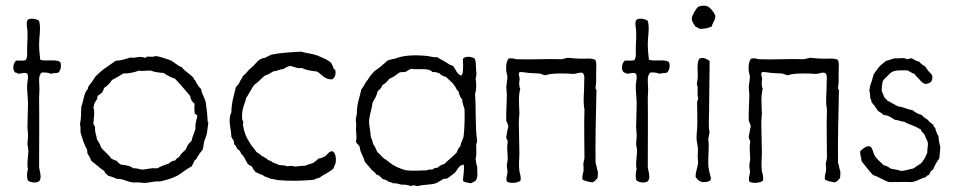

<svg xmlns="http://www.w3.org/2000/svg" viewBox="-20 -628 3273 658"><path d="M180 -379C188 -387 192 -403 186 -416C169 -426 140 -417 118 -423C116 -440 114 -458 114 -477C114 -504 121 -532 114 -556C108 -563 86 -567 76 -561C68 -552 73 -536 74 -524C75 -506 74 -487 73 -468C72 -451 76 -434 68 -422C57 -418 46 -422 35 -420C25 -412 21 -388 33 -379C36 -378 38 -380 40 -376C49 -373 62 -382 73 -376C79 -367 74 -349 73 -338C72 -316 76 -294 76 -272C76 -245 74 -218 74 -192C75 -182 76 -172 76 -162C76 -153 74 -143 74 -133C75 -126 77 -120 77 -113C78 -107 76 -100 76 -94C75 -78 72 -63 76 -48C72 -39 71 -18 76 -9C86 -1 115 2 118 -14C122 -27 115 -43 114 -56C114 -136 115 -219 114 -294C114 -306 116 -318 115 -329C115 -346 110 -366 122 -379C132 -381 146 -379 155 -375C161 -378 172 -377 180 -379Z M692 -209C691 -231 689 -251 686 -271C684 -291 672 -303 669 -323C660 -331 654 -342 648 -354C644 -354 645 -358 644 -360C632 -375 613 -383 603 -398C587 -403 578 -415 563 -422C547 -427 532 -433 514 -436C506 -433 498 -433 487 -434C481 -435 482 -429 475 -430C460 -438 443 -427 428 -431C411 -427 398 -420 377 -420L341 -395C328 -387 319 -376 308 -367C302 -358 296 -348 290 -341C286 -336 281 -331 281 -323C267 -310 267 -283 259 -264C257 -245 259 -221 254 -204C256 -196 256 -185 256 -174C262 -154 268 -133 278 -116C280 -112 278 -104 281 -100C285 -93 290 -87 292 -78C301 -69 313 -62 322 -53C327 -49 332 -45 338 -42C338 -33 347 -32 350 -26C361 -23 371 -20 380 -15C399 -17 415 -5 434 -3C441 -2 449 -3 456 -3C463 -2 470 -1 476 -1C494 -2 510 -8 528 -6C550 -11 571 -17 588 -26C605 -36 619 -49 637 -58L645 -74C646 -81 654 -80 655 -88C661 -98 668 -107 675 -116L680 -144C683 -153 687 -161 689 -171L694 -207C694 -208 694 -209 692 -209ZM647 -241C647 -236 653 -237 655 -233C656 -233 656 -232 656 -231C654 -216 648 -205 650 -187C646 -172 639 -160 636 -144C627 -138 621 -128 617 -116C608 -108 599 -100 593 -89C587 -87 584 -83 580 -78C571 -77 564 -73 558 -67C544 -63 531 -58 519 -51C500 -53 487 -49 472 -47C458 -46 451 -53 437 -51C427 -60 411 -62 394 -64C389 -67 384 -71 380 -77C372 -78 368 -82 361 -85C352 -99 337 -109 327 -122C323 -133 318 -142 312 -151C311 -165 304 -174 306 -192C305 -198 300 -199 300 -206C301 -223 306 -244 300 -260C302 -264 302 -268 303 -272C306 -281 315 -286 314 -299C320 -303 326 -307 331 -312C332 -317 336 -320 336 -326C347 -333 357 -343 364 -354C378 -361 390 -368 402 -376C423 -376 440 -380 456 -386C469 -383 481 -387 497 -386C509 -381 525 -379 541 -378C549 -371 574 -359 579 -359C598 -340 614 -319 632 -299C633 -286 639 -279 647 -272C645 -260 647 -254 647 -241Z M1118 -356C1128 -362 1132 -373 1129 -388C1129 -389 1125 -390 1124 -392L1121 -400C1118 -406 1116 -412 1113 -414C1101 -425 1083 -431 1067 -438C1050 -444 1029 -446 1011 -451C976 -449 941 -447 911 -441C903 -438 896 -434 889 -430C863 -428 857 -407 840 -395C830 -387 823 -375 812 -367C810 -359 804 -354 801 -347C799 -338 791 -335 788 -328C782 -301 773 -276 773 -243C760 -217 772 -189 773 -159C776 -151 784 -147 782 -134C788 -131 790 -124 793 -118C799 -114 804 -110 806 -102C816 -93 821 -80 828 -68C832 -63 838 -60 844 -57C846 -49 852 -44 856 -38C865 -35 872 -30 881 -28C886 -21 899 -21 905 -16C915 -15 922 -13 930 -11C972 -7 1015 -8 1056 -12C1061 -16 1068 -17 1075 -19C1090 -31 1111 -38 1124 -52C1123 -57 1129 -62 1130 -69C1133 -85 1130 -106 1118 -110C1104 -108 1101 -94 1089 -90C1084 -88 1080 -85 1072 -85C1066 -79 1059 -73 1052 -69C1043 -66 1034 -64 1026 -60C1014 -60 1003 -59 993 -57C985 -59 974 -61 965 -58C957 -62 945 -61 935 -63C929 -67 921 -68 914 -72C910 -77 902 -78 897 -80L896 -83C892 -85 886 -88 885 -90C882 -92 878 -91 877 -94C871 -99 866 -103 859 -107C852 -119 841 -128 834 -142C825 -156 816 -175 814 -195C813 -198 812 -199 812 -202C812 -202 814 -205 814 -208L810 -220C808 -238 811 -251 815 -265C818 -274 822 -282 823 -291C833 -306 841 -323 851 -337C865 -346 875 -359 888 -369C900 -372 908 -379 918 -384C931 -384 937 -391 951 -391C957 -396 965 -400 974 -402C989 -400 998 -392 1014 -395C1028 -388 1046 -385 1066 -383C1083 -374 1091 -355 1118 -356Z M1567 -8C1574 -2 1585 -2 1594 0C1601 -4 1610 -6 1613 -14C1619 -26 1614 -44 1616 -55C1612 -62 1612 -74 1610 -83C1614 -98 1612 -112 1612 -129C1611 -137 1616 -139 1615 -146C1608 -199 1612 -251 1608 -306C1613 -321 1613 -344 1610 -359C1612 -363 1612 -370 1613 -375C1610 -391 1613 -414 1607 -427C1598 -434 1575 -437 1567 -427C1565 -420 1568 -410 1567 -400C1567 -389 1567 -374 1561 -369C1546 -373 1542 -390 1533 -402C1522 -405 1514 -411 1506 -416C1498 -422 1487 -425 1479 -432C1466 -431 1456 -434 1446 -436C1408 -440 1364 -440 1334 -427C1325 -426 1317 -423 1309 -421C1294 -408 1280 -395 1263 -384C1255 -375 1246 -366 1240 -354C1231 -345 1227 -331 1218 -321C1213 -294 1202 -271 1203 -238C1201 -232 1201 -224 1199 -217C1202 -207 1200 -195 1200 -183C1201 -169 1203 -156 1200 -143C1202 -134 1211 -132 1213 -123C1215 -103 1226 -92 1230 -74C1236 -66 1243 -59 1249 -52C1254 -43 1265 -39 1270 -30C1273 -27 1281 -28 1282 -23C1286 -21 1288 -17 1292 -14C1300 -14 1303 -9 1309 -8C1312 -2 1323 -5 1326 0C1339 -1 1347 3 1356 5C1369 4 1379 6 1388 10C1396 5 1403 8 1411 10C1430 4 1456 6 1474 0C1483 -4 1490 -9 1498 -14C1503 -16 1509 -15 1514 -17C1523 -23 1530 -30 1539 -36C1548 -46 1552 -62 1569 -64C1573 -48 1566 -22 1567 -8ZM1572 -254C1573 -219 1572 -193 1569 -162C1567 -149 1559 -141 1558 -127C1552 -122 1548 -114 1545 -105C1532 -91 1516 -80 1503 -66C1493 -64 1486 -59 1479 -53C1471 -53 1466 -51 1462 -47C1453 -48 1447 -46 1440 -44C1414 -44 1392 -41 1369 -45C1348 -51 1330 -59 1315 -71L1304 -80C1302 -82 1300 -82 1298 -83C1290 -89 1282 -100 1273 -107C1269 -117 1265 -126 1259 -134C1257 -143 1255 -151 1251 -157C1250 -172 1248 -183 1246 -197C1241 -223 1254 -250 1257 -277C1264 -289 1271 -299 1274 -315C1280 -321 1288 -326 1290 -336C1300 -341 1307 -349 1314 -358C1328 -363 1338 -372 1350 -380C1355 -380 1360 -382 1367 -381C1376 -383 1380 -390 1389 -392C1413 -388 1450 -397 1462 -381C1471 -382 1476 -380 1482 -378C1489 -377 1489 -371 1495 -370C1498 -367 1504 -366 1509 -364L1534 -340C1535 -334 1542 -333 1542 -326C1545 -321 1549 -318 1552 -313C1554 -303 1558 -293 1564 -287C1565 -273 1569 -264 1572 -254Z M2009 -3C2018 -5 2022 -12 2028 -18C2029 -25 2029 -32 2029 -40C2025 -49 2025 -61 2021 -70C2020 -149 2022 -231 2024 -313C2026 -321 2020 -321 2021 -329C2024 -343 2023 -360 2023 -378C2023 -395 2026 -413 2020 -423C2006 -430 1987 -426 1969 -427C1954 -427 1938 -429 1925 -430L1905 -425C1856 -427 1802 -423 1750 -425C1741 -427 1733 -430 1723 -427C1714 -416 1714 -399 1715 -384C1716 -377 1718 -372 1719 -367C1719 -354 1716 -342 1715 -329C1715 -321 1717 -313 1717 -305C1717 -276 1714 -245 1715 -215C1717 -208 1721 -203 1722 -195C1719 -183 1717 -171 1715 -159C1715 -150 1721 -148 1720 -140C1716 -121 1720 -102 1720 -85C1720 -76 1717 -68 1717 -59C1717 -51 1720 -44 1719 -36C1718 -26 1713 -16 1717 -6C1728 2 1755 -1 1764 -9C1766 -23 1762 -31 1760 -42C1757 -63 1760 -84 1760 -105C1760 -140 1758 -175 1758 -209C1758 -220 1760 -230 1760 -241C1759 -270 1756 -298 1763 -324C1758 -332 1759 -347 1761 -357C1761 -365 1754 -375 1761 -381C1770 -382 1781 -379 1793 -378L1829 -376C1836 -375 1841 -371 1849 -370C1870 -379 1931 -376 1939 -375C1956 -373 1963 -382 1977 -378C1984 -371 1983 -360 1982 -348C1983 -314 1977 -283 1983 -253C1981 -195 1983 -139 1983 -86L1979 -67C1980 -61 1980 -52 1980 -44C1979 -34 1973 -22 1977 -12C1986 -7 1998 -5 2009 -3ZM1939 -362C1940 -361 1939 -359 1941 -359C1940 -360 1941 -362 1939 -362Z M2266 -379C2274 -387 2278 -403 2272 -416C2255 -426 2226 -417 2204 -423C2202 -440 2200 -458 2200 -477C2200 -504 2207 -532 2200 -556C2194 -563 2172 -567 2162 -561C2154 -552 2159 -536 2160 -524C2161 -506 2160 -487 2159 -468C2158 -451 2162 -434 2154 -422C2143 -418 2132 -422 2121 -420C2111 -412 2107 -388 2119 -379C2122 -378 2124 -380 2126 -376C2135 -373 2148 -382 2159 -376C2165 -367 2160 -349 2159 -338C2158 -316 2162 -294 2162 -272C2162 -245 2160 -218 2160 -192C2161 -182 2162 -172 2162 -162C2162 -153 2160 -143 2160 -133C2161 -126 2163 -120 2163 -113C2164 -107 2162 -100 2162 -94C2161 -78 2158 -63 2162 -48C2158 -39 2157 -18 2162 -9C2172 -1 2201 2 2204 -14C2208 -27 2201 -43 2200 -56C2200 -136 2201 -219 2200 -294C2200 -306 2202 -318 2201 -329C2201 -346 2196 -366 2208 -379C2218 -381 2232 -379 2241 -375C2247 -378 2258 -377 2266 -379Z M2364 -22C2369 -13 2376 -6 2388 -4C2401 -4 2419 -5 2416 -19C2414 -28 2410 -41 2408 -55C2405 -86 2412 -125 2407 -153C2410 -158 2409 -167 2412 -173C2407 -197 2410 -220 2410 -244L2412 -419C2403 -425 2390 -434 2377 -427C2366 -413 2373 -381 2371 -358L2368 -340C2375 -325 2367 -305 2373 -290C2371 -286 2370 -282 2369 -277C2369 -247 2371 -213 2369 -186C2368 -174 2367 -164 2367 -153C2368 -140 2372 -127 2372 -115C2372 -108 2371 -100 2371 -93C2371 -85 2373 -77 2372 -69C2371 -53 2363 -38 2364 -22ZM2419 -537C2422 -551 2436 -565 2430 -578C2424 -589 2414 -603 2403 -607C2395 -610 2380 -608 2373 -605C2367 -600 2363 -592 2359 -586C2356 -578 2350 -573 2351 -561C2353 -550 2359 -544 2364 -536C2371 -535 2373 -530 2380 -529C2395 -529 2407 -532 2419 -537Z M2840 -3C2849 -5 2853 -12 2859 -18C2860 -25 2860 -32 2860 -40C2856 -49 2856 -61 2852 -70C2851 -149 2853 -231 2855 -313C2857 -321 2851 -321 2852 -329C2855 -343 2854 -360 2854 -378C2854 -395 2857 -413 2851 -423C2837 -430 2818 -426 2800 -427C2785 -427 2769 -429 2756 -430L2736 -425C2687 -427 2633 -423 2581 -425C2572 -427 2564 -430 2554 -427C2545 -416 2545 -399 2546 -384C2547 -377 2549 -372 2550 -367C2550 -354 2547 -342 2546 -329C2546 -321 2548 -313 2548 -305C2548 -276 2545 -245 2546 -215C2548 -208 2552 -203 2553 -195C2550 -183 2548 -171 2546 -159C2546 -150 2552 -148 2551 -140C2547 -121 2551 -102 2551 -85C2551 -76 2548 -68 2548 -59C2548 -51 2551 -44 2550 -36C2549 -26 2544 -16 2548 -6C2559 2 2586 -1 2595 -9C2597 -23 2593 -31 2591 -42C2588 -63 2591 -84 2591 -105C2591 -140 2589 -175 2589 -209C2589 -220 2591 -230 2591 -241C2590 -270 2587 -298 2594 -324C2589 -332 2590 -347 2592 -357C2592 -365 2585 -375 2592 -381C2601 -382 2612 -379 2624 -378L2660 -376C2667 -375 2672 -371 2680 -370C2701 -379 2762 -376 2770 -375C2787 -373 2794 -382 2808 -378C2815 -371 2814 -360 2813 -348C2814 -314 2808 -283 2814 -253C2812 -195 2814 -139 2814 -86L2810 -67C2811 -61 2811 -52 2811 -44C2810 -34 2804 -22 2808 -12C2817 -7 2829 -5 2840 -3ZM2770 -362C2771 -361 2770 -359 2772 -359C2771 -360 2772 -362 2770 -362Z M2928 -110C2927 -96 2932 -88 2933 -75C2946 -60 2958 -42 2972 -28C2992 -22 3007 -10 3027 -4C3052 -4 3081 -5 3106 -4C3124 -8 3137 -17 3153 -21C3155 -25 3158 -27 3163 -28C3165 -32 3168 -35 3169 -40C3172 -44 3177 -45 3179 -50C3184 -63 3191 -74 3199 -85C3200 -99 3202 -108 3202 -121C3205 -121 3202 -123 3202 -126C3199 -137 3197 -148 3196 -162C3191 -170 3187 -179 3185 -190C3181 -192 3179 -195 3179 -200C3172 -205 3165 -210 3160 -217C3152 -222 3144 -227 3139 -234C3126 -237 3116 -243 3108 -250C3090 -253 3078 -261 3059 -263C3046 -269 3034 -277 3021 -283C3019 -288 3014 -290 3011 -294L3002 -315C3001 -328 3003 -339 3005 -349C3009 -357 3016 -362 3022 -368C3029 -375 3033 -381 3043 -384C3055 -388 3070 -387 3089 -387C3098 -384 3104 -377 3114 -375C3118 -367 3126 -362 3131 -356C3136 -349 3142 -343 3152 -340C3164 -342 3175 -346 3175 -360C3177 -373 3169 -376 3164 -382C3158 -388 3155 -395 3150 -401C3142 -405 3135 -410 3130 -417C3118 -418 3113 -425 3104 -428C3097 -429 3095 -425 3089 -425C3077 -432 3062 -427 3045 -428L3016 -419C3008 -412 2999 -406 2992 -398C2986 -391 2980 -381 2974 -373C2970 -358 2966 -344 2961 -330C2962 -325 2960 -323 2959 -319C2962 -308 2962 -301 2963 -289C2967 -287 2965 -282 2967 -278C2970 -273 2975 -269 2978 -264C2980 -262 2981 -259 2983 -256C2985 -254 2988 -252 2988 -248C2996 -245 3002 -239 3008 -234C3026 -233 3035 -224 3048 -217C3060 -217 3067 -211 3079 -211C3087 -205 3098 -202 3108 -198C3118 -194 3127 -189 3136 -184C3138 -174 3147 -172 3150 -163C3152 -155 3158 -148 3160 -138C3161 -128 3157 -117 3158 -105C3152 -90 3145 -76 3134 -66C3125 -62 3119 -56 3111 -51C3097 -48 3085 -44 3070 -42C3059 -45 3046 -48 3033 -50C3026 -55 3018 -60 3008 -62C2998 -73 2986 -81 2978 -94C2972 -104 2972 -117 2963 -126C2947 -130 2937 -117 2928 -110Z"/></svg>

Font: FuturaRener
Style: Light
Weight: 300
Designer: BSozoo
Foundry: BSozoo
Version: Version 1.0